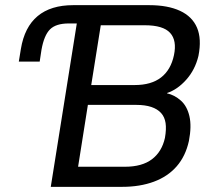

<svg xmlns="http://www.w3.org/2000/svg" viewBox="-20 -725 838 745"><path d="M177 0 278 -634H247Q197 -634 174 -611Q151 -588 141 -532L134 -486H53L61 -535Q75 -620 126 -662.5Q177 -705 264 -705H559Q631 -705 678.5 -683Q726 -661 744.5 -617.5Q763 -574 750 -508Q737 -454 702.5 -415.5Q668 -377 628 -364V-363Q658 -356 682 -334.5Q706 -313 715 -274Q724 -235 713 -178Q700 -119 665.5 -79.5Q631 -40 577 -20Q523 0 454 0ZM283 -78H465Q531 -78 569.5 -107Q608 -136 620 -190Q626 -224 622.5 -247.5Q619 -271 605 -286.5Q591 -302 567 -310Q543 -318 509 -318H321ZM334 -395H503Q567 -395 605 -424.5Q643 -454 655 -511Q667 -568 640 -597.5Q613 -627 542 -627H371Z"/></svg>

Font: Nunito Sans 7pt SemiCondensed Medium
Style: Italic
Weight: 500
Width: 4
Italic angle: -9°
Designer: Vernon Adams
Foundry: Vernon Adams
Version: Version 3.101;gftools[0.9.27]